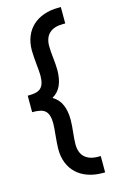

<svg xmlns="http://www.w3.org/2000/svg" viewBox="-142 -808 672 1077"><g transform="rotate(-15 194.0 -270.0)"><path d="M328.1 115.2V210H314Q267.6 210 229.5 196.8Q191.4 183.6 164.3 158.7Q137.2 133.8 122.6 97.9Q107.9 62 107.9 16.1Q107.9 -1 109.6 -21Q111.3 -41 113 -60.8Q114.7 -80.6 116.5 -98.4Q118.2 -116.2 118.2 -128.9Q118.2 -156.7 112.8 -174.8Q107.4 -192.9 96.2 -203.4Q85 -213.9 66.9 -218Q48.8 -222.2 23.9 -222.2H20V-317.9H23.9Q48.8 -317.9 66.9 -322Q85 -326.2 96.2 -336.7Q107.4 -347.2 112.8 -365.2Q118.2 -383.3 118.2 -411.1Q118.2 -423.8 116.5 -441.4Q114.7 -459 113 -478.8Q111.3 -498.5 109.6 -518.6Q107.9 -538.6 107.9 -556.2Q107.9 -602.1 122.6 -637.9Q137.2 -673.8 164.3 -698.7Q191.4 -723.6 229.5 -736.8Q267.6 -750 314 -750H328.1V-654.8H314Q262.7 -654.8 235.4 -629.6Q208 -604.5 208 -554.2Q208 -539.1 209.5 -521.5Q210.9 -503.9 212.9 -485.6Q214.8 -467.3 216.3 -449.2Q217.8 -431.2 217.8 -415Q217.8 -363.3 202.1 -326.9Q186.5 -290.5 150.9 -270Q186.5 -249 202.1 -212.6Q217.8 -176.3 217.8 -125Q217.8 -108.9 216.3 -90.8Q214.8 -72.8 212.9 -54.4Q210.9 -36.1 209.5 -18.6Q208 -1 208 14.2Q208 64.5 235.4 89.8Q262.7 115.2 314 115.2Z"/></g></svg>

Font: Aldrich
Style: Regular
Weight: 400
Designer: Matthew Desmond
Foundry: Matthew Desmond
Version: Version 1.002 2011